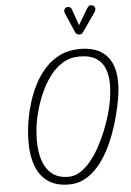

<svg xmlns="http://www.w3.org/2000/svg" viewBox="-74 -1282 910 1337"><g transform="rotate(-5 381.0 -613.0)"><path d="M354.5 2.5Q262.5 2.5 206.8 -37.5Q151 -77.5 125.2 -145Q99.5 -212.5 97.8 -296.8Q96 -381 111 -469.5Q121.5 -529.5 141.5 -594Q161.5 -658.5 193 -718.5Q224.5 -778.5 269.2 -826.5Q314 -874.5 373.5 -902.8Q433 -931 509 -931Q610.5 -931 669.8 -886.8Q729 -842.5 747.2 -758.8Q765.5 -675 744 -556.5Q735.5 -508.5 720.5 -449.2Q705.5 -390 682.8 -327Q660 -264 628.8 -205.2Q597.5 -146.5 557 -99.8Q516.5 -53 466.2 -25.2Q416 2.5 354.5 2.5ZM168.5 -457Q159 -405.5 156.8 -349Q154.5 -292.5 162.5 -239.5Q170.5 -186.5 192.5 -144Q214.5 -101.5 253.8 -76.2Q293 -51 353.5 -51Q397.5 -51 437 -76Q476.5 -101 511 -143.2Q545.5 -185.5 574.2 -237.8Q603 -290 625.5 -345.8Q648 -401.5 663.2 -453.2Q678.5 -505 685.5 -545.5Q697 -608 697.5 -667.5Q698 -727 680.2 -774.8Q662.5 -822.5 619.8 -850.8Q577 -879 502 -879Q436.5 -879 385.8 -848Q335 -817 297.2 -767.2Q259.5 -717.5 233.2 -660.2Q207 -603 191.2 -549Q175.5 -495 168.5 -457ZM511 -1031.5Q506.5 -1031.5 499.2 -1036.2Q492 -1041 488 -1049L431 -1180.5Q421.5 -1201 426.8 -1212.8Q432 -1224.5 442 -1227.5Q455.5 -1231.5 466 -1226.2Q476.5 -1221 480 -1208L519 -1096.5L585 -1207Q596.5 -1226.5 610.2 -1227.2Q624 -1228 632.5 -1221Q642.5 -1211.5 642.2 -1200Q642 -1188.5 634.5 -1177.5L543.5 -1047Q535 -1034.5 526.8 -1033Q518.5 -1031.5 511 -1031.5Z"/></g></svg>

Font: Edu VIC WA NT Hand Pre
Style: Regular
Weight: 400
Designer: Tina and Corey Anderson, Eben Sorkin, Mirko Velimirovic
Foundry: Google for Education
Version: Version 1.000